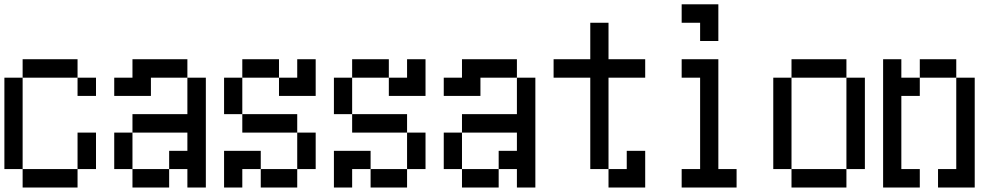

<svg xmlns="http://www.w3.org/2000/svg" viewBox="-20 -796 4540 874"><path d="M0 -26.4V-442.4H83V-526.4H333V-442.4H417V-359.4H333V-442.4H83V-26.4H333V-192.4H417V-26.4H333V57.6H83V-26.4Z M500 -359.4V-442.4H583V-526.4H833V-442.4H667V-359.4ZM500 -26.4V-192.4H583V-276.4H833V-442.4H917V57.6H833V-26.4H750V57.6H583V-26.4H750V-109.4H833V-192.4H583V-26.4Z M1000 -276.4V-442.4H1083V-526.4H1250V-442.4H1333V-526.4H1417V-359.4H1250V-442.4H1083V-276.4H1333V-192.4H1417V-26.4H1333V-192.4H1083V-276.4ZM1000 57.6V-109.4H1167V-26.4H1333V57.6H1167V-26.4H1083V57.6Z M1500 -276.4V-442.4H1583V-526.4H1750V-442.4H1833V-526.4H1917V-359.4H1750V-442.4H1583V-276.4H1833V-192.4H1917V-26.4H1833V-192.4H1583V-276.4ZM1500 57.6V-109.4H1667V-26.4H1833V57.6H1667V-26.4H1583V57.6Z M2000 -359.4V-442.4H2083V-526.4H2333V-442.4H2167V-359.4ZM2000 -26.4V-192.4H2083V-276.4H2333V-442.4H2417V57.6H2333V-26.4H2250V57.6H2083V-26.4H2250V-109.4H2333V-192.4H2083V-26.4Z M2500 -442.4V-526.4H2667V-692.4H2750V-526.4H2917V-442.4H2750V-26.4H2667V-442.4ZM2750 -26.4H2833V-109.4H2917V57.6H2750Z M3083 -692.4V-776.4H3250V-609.4H3167V-692.4ZM3083 -26.4H3167V-442.4H3083V-526.4H3250V-26.4H3333V57.6H3083Z M3500 -26.4V-442.4H3583V-526.4H3833V-442.4H3917V-26.4H3833V-442.4H3583V-26.4H3833V57.6H3583V-26.4Z M4250 -26.4H4333V-442.4H4417V57.6H4250ZM4000 57.6V-526.4H4083V-442.4H4167V-526.4H4333V-442.4H4167V-359.4H4083V-26.4H4167V57.6Z"/></svg>

Font: KH Dot kagurazaka 12
Style: Regular
Weight: 400
Designer: Original version for X68000 by Keitarou Hiraki (http://hp.vector.co.jp/authors/VA000874/) / TrueType conversion by Homem
Version: Version 1.00.20150527